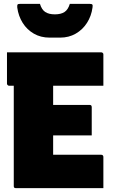

<svg xmlns="http://www.w3.org/2000/svg" viewBox="-20 -970 590 990"><path d="M16 -700H502Q506 -700 508 -698.5Q510 -697 511.5 -695Q513 -693 513 -689Q513 -648 513 -609Q513 -570 513 -528H27Q24 -528 21.5 -529.5Q19 -531 17.5 -533.5Q16 -536 16 -539Q16 -581 16 -620Q16 -659 16 -700ZM158 -429H442Q446 -429 448.5 -427.5Q451 -426 452 -423.5Q453 -421 453 -418Q453 -392 453 -368Q453 -344 453 -320.5Q453 -297 453 -272H158ZM62 0Q59 0 57 -0.5Q55 -1 53.5 -2.5Q52 -4 51.5 -6Q51 -8 51 -11Q51 -60 51 -119Q51 -178 51 -242.5Q51 -307 51 -374.5Q51 -442 51 -509Q51 -576 51 -639H260L254 -623Q254 -587 254 -549.5Q254 -512 254 -474Q254 -437 254 -399Q254 -361 254 -323Q254 -285 254 -247Q254 -209 254 -172H502Q507 -172 510 -169Q513 -166 513 -161Q513 -120 513 -80.5Q513 -41 513 0ZM340 -950Q366 -950 391.5 -950Q417 -950 443 -950Q453 -950 456 -946.5Q459 -943 457 -931Q451 -887 428.5 -852Q406 -817 370.5 -796.5Q335 -776 290 -776H236Q190 -776 154.5 -796.5Q119 -817 97 -852Q75 -887 69 -931Q68 -943 70.5 -946.5Q73 -950 83 -950Q109 -950 134.5 -950Q160 -950 186 -950Q195 -920 213.5 -908Q232 -896 263 -896Q294 -896 312.5 -908Q331 -920 340 -950Z"/></svg>

Font: Recursive Black
Style: Regular
Weight: 900
Version: Version 1.085